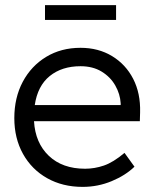

<svg xmlns="http://www.w3.org/2000/svg" viewBox="-20 -721 602 751"><path d="M303 10Q225 10 164.5 -24Q104 -58 70 -119Q36 -180 36 -259Q36 -339 69 -401Q102 -463 160.5 -498.5Q219 -534 295 -534Q365 -534 418.5 -501.5Q472 -469 501 -412.5Q530 -356 528 -282L527 -247H113Q118 -162 171 -111.5Q224 -61 313 -61Q350 -61 386.5 -73.5Q423 -86 467 -123L506 -69Q471 -35 417 -12.5Q363 10 303 10ZM295 -462Q222 -462 174.5 -423.5Q127 -385 116 -310H452V-317Q450 -353 431 -386.5Q412 -420 377.5 -441Q343 -462 295 -462ZM156 -643V-701H434V-643Z"/></svg>

Font: Lexend Deca Light
Style: Regular
Weight: 300
Designer: Bonnie Shaver-Troup, Thomas Jockin
Foundry: Lexend
Version: Version 1.008; ttfautohint (v1.8.4.7-5d5b)